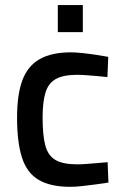

<svg xmlns="http://www.w3.org/2000/svg" viewBox="-20 -714 480 745"><path d="M253.1 10.9Q175.7 10.9 130.3 -15.9Q84.8 -42.6 65.5 -101.8Q46.2 -161 46.2 -257.2Q46.2 -347.7 67.1 -403.3Q88.1 -458.9 134.5 -484.9Q181 -510.9 255 -510.9Q273.4 -510.9 299.6 -508.1Q325.8 -505.4 352.8 -501.3Q379.9 -497.2 400.1 -493.4L396.8 -414.9Q379.8 -416.9 357.8 -418.8Q335.8 -420.7 314.6 -422.2Q293.4 -423.7 279.4 -423.7Q225.5 -423.7 196.5 -407.4Q167.5 -391.1 156.4 -354.6Q145.3 -318 145.3 -257.2Q145.3 -190.1 155.6 -150.4Q165.9 -110.8 194.7 -93.6Q223.5 -76.3 280.1 -76.3Q294.1 -76.3 314.9 -77.8Q335.8 -79.3 358.2 -81.3Q380.6 -83.3 397.6 -84.7L400.8 -5.6Q379.7 -2.4 352 1.5Q324.3 5.4 297.9 8.1Q271.5 10.9 253.1 10.9ZM204.3 -589.2V-694.4H301.4V-589.2Z"/></svg>

Font: TitilliumWeb ExtraLight
Style: Regular
Weight: 400
Designer: Mohamed Gaber, Accademia di Belle Arti di Urbino and others
Foundry: Kief Type Foundry, Accademia di Belle Arti di Urbino and others
Version: Version 3.000; ttfautohint (v1.8.2)